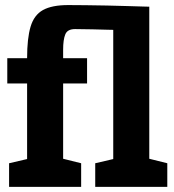

<svg xmlns="http://www.w3.org/2000/svg" viewBox="-20 -726 675 746"><path d="M85.3 0V-500Q85.3 -577 98.8 -622.3Q112.3 -667.7 147 -687Q181.7 -706.3 245 -706.3Q273.3 -706.3 313.3 -705.8Q353.3 -705.3 396.2 -704.5Q439 -703.7 476.3 -702.4Q513.7 -701.2 536.8 -700.6Q560 -700 560 -700L420 -610Q420 -610 397 -610.5Q373.9 -611 339.6 -612Q305.3 -613 271.7 -613Q242 -613 233.7 -592.5Q225.3 -572 225.3 -533V0ZM8.3 -401.7V-500H318.3V-401.7ZM420 0V-700H560V0ZM15.3 0V-91.7L115.3 -115L95.3 0ZM215.3 0 188.7 -118.3 295.3 -91.7V0ZM550 0 523.3 -118.3 630 -91.7V0ZM350 0V-91.7L450 -115L430 0Z"/></svg>

Font: Epunda Slab Light
Style: Regular
Weight: 300
Designer: Simon Atzbach
Foundry: typofactur
Version: Version 1.102